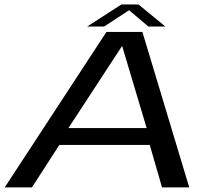

<svg xmlns="http://www.w3.org/2000/svg" viewBox="-32 -816 942 836"><path d="M-11.5 0H107L226.5 -185H620L673.5 0H792L588 -677H431.5ZM266 -258.5 499 -615H500L606.5 -258.5ZM347.5 -700.5H421.5L530 -771.5L614 -700.5H688L571 -796.5H496.5Z"/></svg>

Font: Anybody Expanded
Style: Italic
Weight: 400
Width: 7
Italic angle: -10°
Version: Version 1.113;gftools[0.9.25]